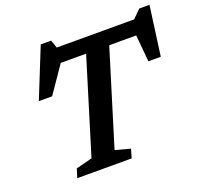

<svg xmlns="http://www.w3.org/2000/svg" viewBox="-129 -900 1098 1046"><g transform="rotate(-20 420.0 -376.5)"><path d="M477 -51 462 0H146.5L162.5 -51L256.5 -75L424 -621H277L170.5 -466H93.5L209 -753H269L285 -707H734L780 -753H839.5L800.5 -466H728.5L714.5 -621H558L390 -74.5Z"/></g></svg>

Font: Newsreader Caption Medium
Style: Italic
Weight: 500
Italic angle: -17°
Designer: Hugues Gentile
Foundry: Production Type
Version: Version 1.001